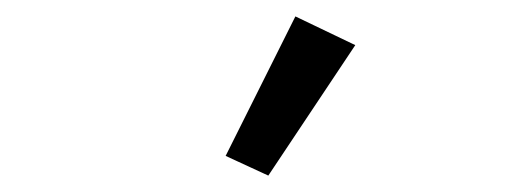

<svg xmlns="http://www.w3.org/2000/svg" viewBox="-20 -799 640 234"><path d="M413 -744 307 -585 255 -609 340 -779Z"/></svg>

Font: Aneliza
Style: Regular
Weight: 400
Designer: Mike Abbink, Paul van der Laan, Pieter van Rosmalen
Foundry: Bold Monday
Version: Version 3.0